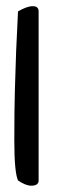

<svg xmlns="http://www.w3.org/2000/svg" viewBox="-20 -588 191 609"><path d="M102.5 -15.6Q102.5 1 79.1 1Q61.5 1 37.1 -15.6Q25.4 -42 25.4 -141.6Q25.4 -241.2 27.3 -306.2Q29.3 -371.1 31.2 -425.8Q37.1 -544.9 37.1 -551.8Q65.4 -568.4 84 -568.4Q102.5 -568.4 102.5 -551.8Z"/></svg>

Font: Architects Daughter
Style: Regular
Weight: 400
Designer: Kimberly Geswein
Foundry: Kimberly Geswein
Version: Version 1.002 2010